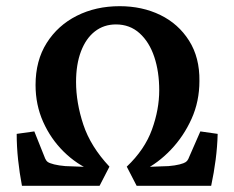

<svg xmlns="http://www.w3.org/2000/svg" viewBox="-20 -601 756 621"><path d="M51 0Q43 -42 38.5 -84.5Q34 -127 34 -168L91 -176L123 -96Q126 -87 130 -81.5Q134 -76 143 -73Q153 -69 172 -66Q191 -63 212 -63L290 -60L281 -47Q228 -69 186 -110.5Q144 -152 119.5 -207Q95 -262 95 -326Q95 -405 131 -462Q167 -519 228.5 -550Q290 -581 367 -581Q440 -581 498.5 -552.5Q557 -524 591.5 -469.5Q626 -415 625 -339Q625 -273 599.5 -216.5Q574 -160 532.5 -116.5Q491 -73 442 -49L427 -60L503 -63Q526 -63 544.5 -66Q563 -69 573 -73Q581 -76 585 -80.5Q589 -85 593 -96L628 -176L684 -168Q683 -127 677.5 -84.5Q672 -42 663 0H422L390 -62Q448 -117 471.5 -182Q495 -247 495 -309Q495 -369 479 -417Q463 -465 431.5 -493.5Q400 -522 355 -522Q316 -522 287 -499.5Q258 -477 242 -435Q226 -393 226 -336Q226 -269 249.5 -198Q273 -127 334 -62L302 0Z"/></svg>

Font: Rasa SemiBold
Style: Regular
Weight: 600
Designer: Anna Giedrys (Yrsa+Rasa design), David Brezina (Yrsa art-direction, Rasa art-direction, design)
Foundry: Rosetta Type Foundry
Version: Version 2.004